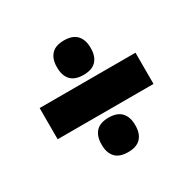

<svg xmlns="http://www.w3.org/2000/svg" viewBox="-118 -682 750 746"><g transform="rotate(-30 257.0 -309.5)"><path d="M42 -239V-379H472V-239ZM255 -58.5Q216 -58.5 197.8 -78.5Q179.5 -98.5 179.5 -133.5V-137.5Q179.5 -172.5 197.8 -192.8Q216 -213 255 -213Q293.5 -213 312 -192.8Q330.5 -172.5 330.5 -137.5V-133.5Q330.5 -98.5 312 -78.5Q293.5 -58.5 255 -58.5ZM255 -405Q216 -405 197.8 -425Q179.5 -445 179.5 -480V-484Q179.5 -519 197.8 -539.2Q216 -559.5 255 -559.5Q293.5 -559.5 312 -539.2Q330.5 -519 330.5 -484V-480Q330.5 -445 312 -425Q293.5 -405 255 -405Z"/></g></svg>

Font: Anek Gurmukhi ExtraBold
Style: Regular
Weight: 800
Designer: Sarang Kulkarni (Gurmukhi), Yesha Goshar (Latin)
Foundry: Ek Type
Version: Version 1.003